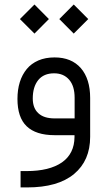

<svg xmlns="http://www.w3.org/2000/svg" viewBox="-20 -590 470 838"><path d="M238.8 -506.8 301.8 -443.4 365.2 -506.8 301.8 -570.3ZM66.9 -506.8 130.4 -443.4 193.4 -506.8 130.4 -570.3ZM373.5 -162.6C373.5 -217.8 359.9 -261.2 333 -292.5C305.7 -323.7 267.6 -339.4 218.3 -339.4C191.4 -339.4 168 -335 147.5 -326.2C126.5 -316.9 109.9 -304.7 96.7 -288.6C83.5 -272.5 73.2 -253.4 66.4 -231.4C59.6 -209.5 56.2 -185.1 56.2 -158.2C56.2 -105 69.3 -64.9 96.2 -39.1C123 -13.2 163.6 0 218.8 0H297.9H305.2V7.3V8.3C304.7 56.6 286.6 93.3 250.5 118.7C213.9 144 162.6 156.7 95.7 156.7H69.8V228H98.6C188 228 256.3 208.5 303.2 169.4C350.1 130.4 373.5 76.2 373.5 7.3ZM123 -160.2C123 -193.8 130.9 -220.7 147 -240.7C163.1 -260.3 186 -270 216.3 -270C244.1 -270 265.6 -260.7 281.7 -242.2C297.9 -223.6 305.7 -197.3 305.7 -163.1V-80.6V-73.2H298.3H218.3C187.5 -73.2 163.6 -80.6 147.5 -95.7C131.3 -110.4 123 -131.8 123 -160.2Z"/></svg>

Font: Shabnam FD Light
Style: Regular
Weight: 300
Foundry: DejaVu fonts team - Redesigned by Saber Rastikerdar - Based on Vazir font
Version: Version 5.00;October 20, 2019;FontCreator 12.0.0.2547 64-bit